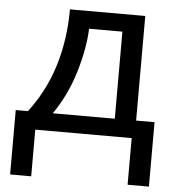

<svg xmlns="http://www.w3.org/2000/svg" viewBox="-53 -587 760 841"><g transform="rotate(5 327.0 -166.5)"><path d="M22.5 -78.1H76.2Q219.7 -265.6 220.7 -538.1H551.8V-78.1H632.8V205.1H539.1V0H115.2V205.1H22.5ZM185.5 -78.1H458V-460.9H311.5Q308.6 -376 277.3 -271Q246.1 -166 185.5 -78.1Z"/></g></svg>

Font: Gothic A1 Medium
Style: Regular
Weight: 500
Designer: HanYang I&C Co.,Ltd.
Foundry: HanYang I&C Co.,Ltd.
Version: Version 2.50